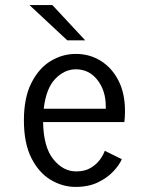

<svg xmlns="http://www.w3.org/2000/svg" viewBox="-20 -724 590 755"><path d="M277.5 11Q225.5 11 179 -17Q132.5 -45 103.2 -103Q74 -161 74 -251Q74 -339 103 -397Q132 -455 178.5 -483.5Q225 -512 278 -512Q332.5 -512 376.2 -484.8Q420 -457.5 445.8 -407.2Q471.5 -357 471.5 -287.5Q471.5 -275 470.8 -263.5Q470 -252 469 -244H149.5Q151 -146 189.5 -98Q228 -50 279.5 -50Q314 -50 337 -64Q360 -78 373.5 -97Q387 -116 392 -131L459 -98Q450 -76.5 426.5 -51Q403 -25.5 365.8 -7.2Q328.5 11 277.5 11ZM278 -451.5Q233.5 -451.5 197.2 -413.8Q161 -376 152 -296.5H396V-305Q396 -367.5 363.2 -409.5Q330.5 -451.5 278 -451.5ZM244.5 -565.5 96 -704H186L315 -565.5Z"/></svg>

Font: Trispace SemiCondensed Light
Style: Regular
Weight: 300
Width: 4
Designer: Tyler Finck
Foundry: Etcetera Type Company
Version: Version 1.210; ttfautohint (v1.8.3)